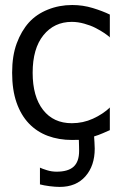

<svg xmlns="http://www.w3.org/2000/svg" viewBox="-20 -539 470 755"><path d="M263.9 11.4Q211.4 11.4 168.1 -4.7Q124.8 -20.8 93.6 -53.5Q62.4 -86.1 45 -135.9Q27.7 -185.6 27.7 -253Q27.7 -319.8 45.8 -368.6Q63.9 -417.3 93.6 -450.5Q123.3 -483.2 168.1 -501.2Q212.9 -519.3 263.9 -519.3Q305.9 -519.3 344.8 -507.4Q383.7 -495.5 411.9 -481.7V-391.1H413.4Q405.4 -398.5 390.6 -408.7Q375.7 -418.8 354.5 -429.7Q336.1 -439.1 311.1 -446Q286.1 -453 262.4 -453Q193.1 -453 150.7 -400.5Q108.4 -348 108.4 -253Q108.4 -159.4 149.3 -106.9Q190.1 -54.5 262.4 -54.5Q306.4 -54.5 345.5 -72.3Q384.7 -90.1 413.4 -117.3H411.9V-27.2Q401.5 -22.8 384.7 -15.3Q367.8 -7.9 350 -2.5Q350.5 8.9 351.5 20.8Q352.5 32.7 352.5 45.5Q352.5 112.9 315.8 154.5Q279.2 196 214.9 196Q197.5 196 174.8 193.1Q152 190.1 137.1 186.1V119.8H136.1Q146.5 124.8 164.9 130.4Q183.2 136.1 202.5 136.1Q248 136.1 269.6 116.3Q291.1 96.5 291.1 54.5Q291.1 45.5 290.8 36.1Q290.6 26.7 290.1 10.9Q279.2 10.9 275 11.1Q270.8 11.4 263.9 11.4Z"/></svg>

Font: Shan Wanhai
Style: Regular
Weight: 400
Designer: Khon Soe Zaw Thu
Foundry: Shan Unicode
Version: Version 1.00 June 3, 2017, initial release